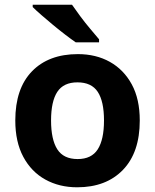

<svg xmlns="http://www.w3.org/2000/svg" viewBox="-20 -786 659 816"><path d="M574 -274Q574 -138 502.5 -64Q431 10 308 10Q232 10 172.5 -23Q113 -56 79 -119.5Q45 -183 45 -274Q45 -410 116 -483Q187 -556 311 -556Q388 -556 447 -523Q506 -490 540 -427.5Q574 -365 574 -274ZM197 -274Q197 -193 223.5 -151.5Q250 -110 310 -110Q369 -110 395.5 -151.5Q422 -193 422 -274Q422 -355 395.5 -395.5Q369 -436 309 -436Q250 -436 223.5 -395.5Q197 -355 197 -274ZM286 -766Q301 -744 321.5 -716.5Q342 -689 363.5 -663.5Q385 -638 401 -619V-606H302Q283 -619 257.5 -638.5Q232 -658 205.5 -680Q179 -702 156 -722Q133 -742 119 -756V-766Z"/></svg>

Font: Noto IKEA Simplified Chinese
Style: Bold
Weight: 700
Designer: Monotype Design Team
Foundry: Monotype Imaging Inc.
Version: Version 1.100